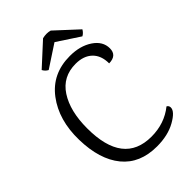

<svg xmlns="http://www.w3.org/2000/svg" viewBox="-260 -969 1080 1080"><g transform="rotate(-45 279.5 -429.0)"><path d="M532 -85Q532 -54 471 -19.5Q410 15 322 15Q187 15 114.5 -73.5Q42 -162 38.5 -321.5Q35 -481 114.5 -586.5Q194 -692 335 -692Q416 -692 470.5 -655.5Q525 -619 525 -563Q525 -507 462 -506Q462 -569 426 -603.5Q390 -638 327 -638Q224 -638 170 -555Q116 -472 116 -335Q116 -46 339 -46Q443 -46 519 -107Q532 -100 532 -85ZM329 -808 195 -720Q177 -729 167 -748L299 -869Q332 -877 360 -869L491 -748Q480 -729 463 -720Z"/></g></svg>

Font: Karma
Style: Regular
Weight: 400
Designer: Joana Correia
Foundry: Indian Type Foundry
Version: Version 1.202;PS 1.0;hotconv 1.0.78;makeotf.lib2.5.61930; tt